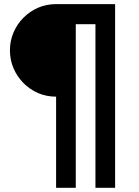

<svg xmlns="http://www.w3.org/2000/svg" viewBox="-20 -730 678 934"><path d="M348.6 183.6Q325.2 183.6 252.9 183.6Q252.9 73.2 252.9 -259.8Q206.1 -259.8 165 -277.3Q125 -294.9 93.8 -326.2Q63.5 -357.4 45.9 -397.5Q28.3 -438.5 28.3 -485.4Q28.3 -531.2 45.9 -572.3Q63.5 -613.3 93.8 -643.6Q125 -674.8 165 -692.4Q206.1 -710 252.9 -710Q348.6 -710 540 -710Q540 -486.3 540 183.6Q515.6 183.6 444.3 183.6Q444.3 -14.6 444.3 -612.3Q419.9 -612.3 348.6 -612.3Q348.6 -413.1 348.6 183.6Z"/></svg>

Font: SSportsD
Style: Medium
Weight: 400
Designer: Swiss Typefaces
Version: Version 1.000